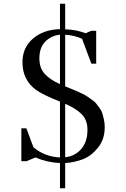

<svg xmlns="http://www.w3.org/2000/svg" viewBox="-20 -868 679 1034"><path d="M95 0V-177H122L160 -75Q220 -24 303 -20V-321Q207 -359 174 -384Q101 -437 101 -533Q101 -612 158 -660.5Q215 -709 303 -711V-848H331V-710Q388 -709 441 -689L471 -702H498V-525H472L422 -659Q381 -678 331 -681V-403Q337 -401 360.5 -391Q384 -381 391.5 -378Q399 -375 420 -365Q441 -355 449 -349Q457 -343 474 -331.5Q491 -320 498 -310.5Q505 -301 516 -286.5Q527 -272 531.5 -257Q536 -242 540 -223Q544 -204 544 -183Q544 -118 508 -73Q472 -28 426.5 -10.5Q381 7 331 10V146H303V10Q234 7 171 -20L123 0ZM192 -554Q192 -502 220.5 -470.5Q249 -439 303 -415V-681Q257 -677 224.5 -644.5Q192 -612 192 -554ZM331 -21Q384 -27 417.5 -65.5Q451 -104 451 -168Q451 -222 420 -253Q389 -284 331 -309Z"/></svg>

Font: Dihjauti
Style: Bold
Weight: 700
Designer: T. Christopher White
Version: Version 3.0.0